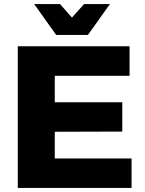

<svg xmlns="http://www.w3.org/2000/svg" viewBox="-20 -930 715 950"><path d="M68 -701H621V-555H251V-424H585V-279L251 -278V-146H631V0H68ZM396 -910H524L415 -757H258L149 -910H277L336 -843Z"/></svg>

Font: Gontserrat
Style: Bold
Weight: 700
Designer: Julieta Ulanovsky
Foundry: Julieta Ulanovsky
Version: Version 6.001